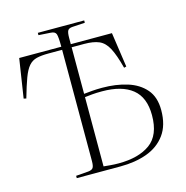

<svg xmlns="http://www.w3.org/2000/svg" viewBox="-109 -852 928 956"><g transform="rotate(-15 354.5 -374.5)"><path d="M170 0V-12L234 -17Q253 -19 259 -28.5Q265 -38 265 -63V-636H195Q157 -636 133 -630Q109 -624 92.5 -605Q76 -586 62 -548.5Q48 -511 30 -448L17 -451L48 -652H265Q265 -702 260 -717Q255 -732 232 -733L170 -737V-749H409V-737L345 -733Q326 -732 320 -722Q314 -712 314 -684V-652H526L552 -473L540 -470Q522 -539 503 -575Q484 -611 455 -623.5Q426 -636 378 -636H314V-396Q333 -398 356 -400Q379 -402 408 -402Q479 -402 537 -384Q595 -366 629.5 -326Q664 -286 664 -219Q664 -141 628.5 -92.5Q593 -44 532.5 -22Q472 0 395 0ZM314 -22Q324 -21 346.5 -19Q369 -17 391 -17Q494 -17 553.5 -60Q613 -103 613 -206Q613 -298 559 -341.5Q505 -385 403 -385Q372 -385 351.5 -383Q331 -381 314 -379Z"/></g></svg>

Font: Display Extralight
Style: Regular
Weight: 200
Designer: Latin by Veronika Burian and Jose Scaglione. Greek by Irene Vlachou. Cyrillic by Vera Evstafieva.
Foundry: TypeTogether
Version: Version 3.002